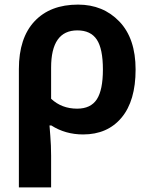

<svg xmlns="http://www.w3.org/2000/svg" viewBox="-20 -574 656 834"><path d="M316 -442Q374 -442 400.5 -402Q427 -362 427 -272Q427 -183 400.5 -142.5Q374 -102 315 -102Q248 -102 202 -145V-280Q202 -442 316 -442ZM569 -272Q569 -407 498.5 -480.5Q428 -554 319 -554Q198 -554 130 -481.5Q62 -409 62 -274V240H202V102Q202 58 198.5 15.5Q195 -27 195 -29H203Q264 10 341 10Q447 10 508 -63Q569 -136 569 -272Z"/></svg>

Font: Noto Sans UI
Style: Bold
Weight: 700
Designer: Monotype Design Team
Foundry: Monotype Imaging Inc.
Version: Version 1.901